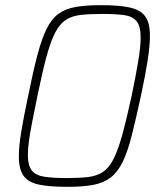

<svg xmlns="http://www.w3.org/2000/svg" viewBox="-20 -716 617 744"><path d="M242 8Q173 8 131.5 -0.5Q90 -9 71.5 -34.5Q53 -60 53 -110Q53 -149 62.5 -206.5Q72 -264 89 -344Q108 -438 124.5 -501Q141 -564 160 -603Q179 -642 206 -662Q233 -682 273 -689Q313 -696 371 -696Q441 -696 482.5 -687Q524 -678 542.5 -653Q561 -628 561 -577Q561 -538 552 -481Q543 -424 526 -344Q506 -252 490 -189Q474 -126 454.5 -87Q435 -48 408 -27.5Q381 -7 341 0.5Q301 8 242 8ZM239 -26Q288 -26 321.5 -30Q355 -34 378.5 -49.5Q402 -65 419.5 -99Q437 -133 453.5 -192.5Q470 -252 490 -344Q507 -426 516 -481Q525 -536 525 -571Q525 -614 509.5 -633.5Q494 -653 461 -657.5Q428 -662 374 -662Q325 -662 291.5 -658Q258 -654 234.5 -638.5Q211 -623 193.5 -589Q176 -555 160 -496Q144 -437 125 -344Q114 -290 105.5 -247Q97 -204 92.5 -172Q88 -140 88 -117Q88 -74 103.5 -55Q119 -36 152.5 -31Q186 -26 239 -26Z"/></svg>

Font: Saira SemiCondensed Thin
Style: Italic
Weight: 250
Width: 4
Italic angle: -12°
Designer: Hector Gatti with collaboration of the Omnibus-Type team
Foundry: Omnibus-Type
Version: Version 1.101